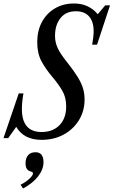

<svg xmlns="http://www.w3.org/2000/svg" viewBox="-60 -792 651 1101"><path d="M178.5 10Q77 10 33 -64.5L-13 0H-40L47.5 -256.5H74.5Q65.5 -206 65.5 -167Q65.5 -35 178.5 -35Q243 -35 281.2 -74.2Q319.5 -113.5 319.5 -181.5Q319.5 -233 298 -270.5Q276.5 -308 241 -350Q203 -394.5 178.2 -440Q153.5 -485.5 153.5 -550Q153.5 -615.5 180.2 -665.5Q207 -715.5 254.8 -743.8Q302.5 -772 365 -772Q448.5 -772 500.5 -710.5L543.5 -761.5H571L496.5 -536H468.5Q472 -553.5 474.5 -575.2Q477 -597 477 -613Q477 -668 450.8 -697.8Q424.5 -727.5 374.5 -727.5Q318 -727.5 286.8 -688.2Q255.5 -649 255.5 -586Q255.5 -549 271 -515.8Q286.5 -482.5 326.5 -433Q364 -385.5 385.5 -350.5Q407 -315.5 416 -285.2Q425 -255 425 -221.5Q425 -155.5 392.8 -103Q360.5 -50.5 304.8 -20.2Q249 10 178.5 10ZM72 289 58 267Q85.5 254 107.2 234.2Q129 214.5 129 202.5Q129 197.5 125.8 195.2Q122.5 193 112 190Q86.5 182 86.5 144Q86.5 115.5 101 98.2Q115.5 81 143.5 81Q189.5 81 189.5 138Q189.5 179 158.8 219Q128 259 72 289Z"/></svg>

Font: Libre Caslon Condensed Medium Italic
Style: Regular
Weight: 500
Italic angle: -22.583°
Designer: Pablo Impallari, Rodrigo Fuenzalida, Katja Schimmel, Ertekin Erdin
Foundry: Pablo Impallari, Rodrigo Fuenzalida
Version: Version 2.000; ttfautohint (v1.8.4.7-5d5b);gftools[0.9.33]